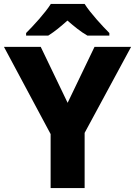

<svg xmlns="http://www.w3.org/2000/svg" viewBox="-20 -951 683 971"><path d="M408 -931H237C208 -885 149 -821 112 -784V-771H224C259 -793 286 -816 321 -847C357 -816 387 -791 422 -771H533V-784C498 -819 437 -885 408 -931ZM322 -431 186 -714H0L236 -273V0H408V-279L643 -714H458Z"/></svg>

Font: Noto Sans Thai Looped ExtraBold
Style: Regular
Weight: 800
Designer: Cadson Demak Team
Foundry: Cadson Demak Co., Ltd.
Version: Version 1.001